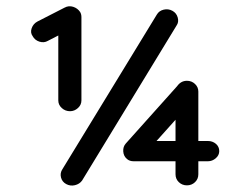

<svg xmlns="http://www.w3.org/2000/svg" viewBox="-20 -575 767 606"><path d="M381 -73Q370 -82 369 -97Q368 -112 377 -122L539 -303Q551 -320 570 -320Q585 -320 595.5 -310Q606 -300 606 -286V-130H636Q651 -130 661.5 -121Q672 -112 672 -98Q672 -85 661 -75.5Q650 -66 636 -66H606V-25Q606 -10 595.5 0Q585 10 570 10Q555 10 544.5 0Q534 -10 534 -25V-66H402Q389 -66 381 -73ZM177 -41 475 -529Q482 -541 496.5 -544.5Q511 -548 524 -541Q537 -534 541 -519.5Q545 -505 537 -494L239 -5Q231 6 216.5 9.5Q202 13 189 6Q176 -1 172.5 -15Q169 -29 177 -41ZM201 -224Q186 -224 175 -234Q164 -244 164 -258V-463L131 -446Q119 -439 104.5 -443.5Q90 -448 83 -461Q75 -472 80 -486Q85 -500 98 -507L184 -551Q197 -558 211 -553.5Q225 -549 233 -537Q237 -530 237 -521V-258Q237 -244 226 -234Q215 -224 201 -224ZM474 -130H534V-197Z"/></svg>

Font: Hoogli Semibold
Style: Regular
Weight: 600
Designer: Anand Singh Naorem
Foundry: Brand New Type
Version: Version 1.00 b007